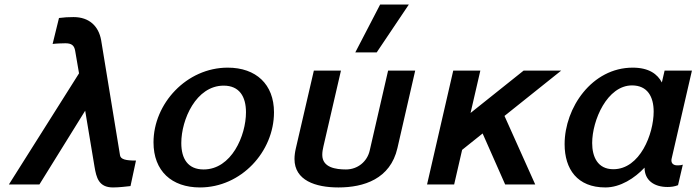

<svg xmlns="http://www.w3.org/2000/svg" viewBox="-20 -810 3058 843"><path d="M395 -78C403 -31 413 13 476 13C503 13 534 9 553 7L577 -105C533 -105 510 -110 507 -128L424 -634C413 -695 372 -735 303 -735C278 -735 264 -734 239 -731L211 -617C225 -619 257 -620 267 -620C295 -620 306 -610 310 -587L327 -488L19 0H153L354 -324Z M654 -185C654 -59 734 13 858 13C1039 13 1183 -144 1183 -317C1183 -440 1104 -513 980 -513C799 -513 654 -355 654 -185ZM776 -182C776 -285 841 -434 962 -434C1031 -434 1060 -386 1060 -317C1060 -214 996 -66 874 -66C805 -66 776 -113 776 -182Z M1775 -790H1649L1540 -580H1634ZM1279 -159C1275 -142 1273 -126 1273 -112C1273 -18 1365 13 1466 13C1577 13 1694 -24 1725 -160L1803 -500H1684L1603 -148C1592 -101 1551 -66 1499 -66C1455 -66 1395 -74 1395 -130C1395 -142 1397 -155 1400 -167L1477 -500H1358Z M2089 -500H1970L1855 0H1974L2009 -152L2099 -224L2198 0H2330L2195 -301L2444 -500H2279L2046 -314Z M2580 -182C2580 -282 2646 -435 2755 -435C2823 -435 2850 -385 2850 -320C2850 -222 2790 -67 2673 -67C2603 -67 2580 -123 2580 -182ZM2459 -177C2459 -67 2515 13 2638 13C2704 13 2767 -28 2810 -74C2810 -19 2851 11 2911 11C2927 11 2942 9 2957 3L2978 -87C2973 -85 2965 -84 2958 -84H2953C2938 -84 2928 -92 2928 -105C2928 -107 2928 -111 2929 -114L3018 -500H2898L2886 -448C2867 -484 2830 -513 2758 -513C2579 -513 2459 -337 2459 -177Z"/></svg>

Font: Perun SemiBold Italic
Style: Regular
Weight: 400
Italic angle: -12°
Foundry: Copyright (c) Stefan Peev, Context Ltd, 2016
Version: Version 1.026